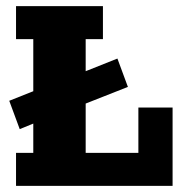

<svg xmlns="http://www.w3.org/2000/svg" viewBox="-20 -603 602 623"><path d="M44 -184 10 -276 88 -307V-476H32V-583H314V-476H258V-372L361 -413L395 -321L258 -267V-107H429V-254H540V0H32V-107H88V-202Z"/></svg>

Font: Rokkitt SemiBold ExtraBold
Style: Regular
Weight: 800
Version: Version 3.103